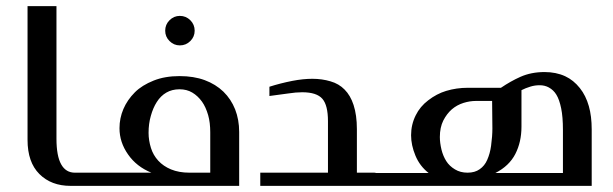

<svg xmlns="http://www.w3.org/2000/svg" viewBox="-20 -606 2000 626"><path d="M164.1 -585.9V-153.8Q164.1 -97.2 179.7 -69.8Q194.8 -43 224.1 -43H249Q262.2 -43 262.2 -29.8V-13.2Q262.2 0 249 0H210Q147 0 108.4 -38.6Q69.8 -77.1 69.8 -149.9V-585.9Z M518.6 -505.9Q518.6 -525.9 532.7 -540Q546.9 -554.2 566.4 -554.2Q586.4 -554.2 600.6 -540Q614.7 -525.9 614.7 -505.9Q614.7 -486.3 600.6 -472.2Q586.4 -458 566.4 -458Q546.9 -458 532.7 -472.2Q518.6 -486.3 518.6 -505.9ZM473.6 -43Q425.3 -62.5 397.5 -102.5Q369.6 -142.1 369.6 -188Q369.6 -220.7 382.3 -250.5Q395 -280.3 419.9 -305.2Q442.9 -328.1 481 -343.3Q517.6 -357.9 565.4 -357.9Q611.8 -357.9 647.5 -344.7Q683.1 -331.5 708.5 -307.1Q733.4 -282.7 746.6 -249.5Q759.8 -215.8 759.8 -175.8V0H245.6Q234.4 0 234.4 -13.2V-29.8Q234.4 -43 245.6 -43ZM665.5 -174.8Q665.5 -206.5 658.7 -230.5Q650.9 -257.3 638.7 -274.4Q625 -293.5 606.9 -304.2Q588.9 -314.9 565.4 -314.9Q541 -314.9 522.5 -304.2Q503.9 -293.5 491.2 -273.4Q479 -254.4 471.7 -228Q464.4 -202.6 464.4 -172.9Q464.4 -148.4 472.2 -123.5Q479.5 -100.1 496.1 -82Q512.7 -64 537.6 -53.7Q563.5 -43 597.7 -43H665.5Z M998.5 -349.1Q1029.8 -349.1 1057.6 -340.8Q1085 -333 1103.5 -314Q1122.6 -294.9 1132.8 -263.7Q1143.6 -230.5 1143.6 -185.1V-43H1200.7Q1212.4 -43 1212.4 -29.8V-11.2Q1212.4 0 1200.7 0H828.6V-43H1049.3V-210.9Q1049.3 -262.7 1031.2 -283.7Q1012.7 -305.2 965.3 -305.2Q944.8 -305.2 919.9 -301.3Q918.9 -301.3 858.4 -293V-323.2Q893.6 -334.5 933.1 -342.3Q968.3 -349.1 998.5 -349.1Z M1377.4 -42Q1348.6 -64.5 1334.5 -98.6Q1320.3 -132.8 1320.3 -165Q1320.3 -199.7 1335.4 -230Q1349.6 -258.8 1376 -278.8Q1403.8 -300.3 1434.6 -309.6Q1468.3 -319.8 1505.4 -319.8H1613.3Q1645 -341.3 1676.8 -355.5Q1711.9 -371.1 1755.4 -371.1Q1793 -371.1 1822.8 -357.4Q1850.1 -344.7 1870.6 -318.8Q1890.1 -294.4 1899.9 -259.8Q1909.2 -227.1 1909.2 -184.1V0H1196.3Q1185.1 0 1185.1 -12.2V-29.8Q1185.1 -42 1197.3 -42ZM1815.4 -42V-182.1Q1815.4 -225.1 1809.6 -252.9Q1803.7 -281.7 1793.9 -297.4Q1784.7 -312.5 1769.5 -320.8Q1756.3 -328.1 1739.3 -328.1Q1724.1 -328.1 1709.5 -323.7Q1693.4 -318.8 1680.2 -312V-192.9Q1680.2 -143.1 1660.2 -104Q1640.1 -64.9 1595.2 -42ZM1504.4 -43Q1528.3 -43 1543.9 -54.2Q1560.1 -65.4 1568.4 -84.5Q1577.6 -105 1581.1 -130.4Q1585.4 -162.1 1585.4 -187L1584.5 -276.9H1532.2Q1511.7 -276.9 1491.2 -270.5Q1469.7 -263.7 1453.1 -249.5Q1436.5 -234.9 1425.3 -212.9Q1414.1 -190.4 1414.1 -159.2Q1414.1 -140.6 1419.4 -118.2Q1424.8 -96.7 1435.1 -80.6Q1445.3 -64.5 1463.4 -53.7Q1481 -43 1504.4 -43Z"/></svg>

Font: SimahzazaarabicW05-Regular
Style: Regular
Weight: 400
Designer: Ahmed zaza
Foundry: Ahmed zaza
Version: Version 1.001